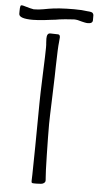

<svg xmlns="http://www.w3.org/2000/svg" viewBox="-141 -866 465 909"><g transform="rotate(5 92.0 -412.0)"><path d="M55 -823Q100 -831 174 -831Q213 -831 238 -827Q258 -826 262.5 -821Q267 -816 267 -810.5Q267 -805 267 -802V-787Q267 -771 244 -771Q237 -771 228 -773Q219 -775 215 -776Q194 -783 178 -783Q156 -782 136 -780Q116 -778 109 -777Q88 -773 73 -772Q52 -770 41 -768Q7 -764 -17 -764Q-83 -764 -83 -787V-800Q-83 -816 -81 -823Q-80 -828 -74 -828Q-70 -828 -52 -822.5Q-34 -817 -17 -814Q6 -814 27 -818Q48 -822 55 -823ZM111 -555Q111 -527 107 -413Q103 -303 103 -279Q103 -221 105 -132.5Q107 -44 109 -27Q110 -21 110 -13Q110 -6 107.5 -3Q105 0 100 3Q94 7 69 7Q65 7 56.5 7Q48 7 46 5Q44 3 44 -3L45 -35L47 -166L49 -376Q49 -406 53 -512Q54 -537 56 -593.5Q58 -650 56 -660L55 -681Q55 -707 71 -707L108 -706Q118 -706 118 -692Q118 -687 117 -680.5Q116 -674 116 -668Q113 -646 111 -555Z"/></g></svg>

Font: Barrio
Style: Regular
Weight: 400
Designer: Pablo Cosgaya & Sergio Jimenez
Foundry: Pablo Cosgaya & Sergio Jimenez
Version: Version 1.005